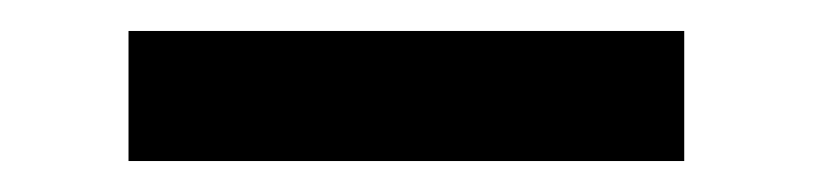

<svg xmlns="http://www.w3.org/2000/svg" viewBox="-20 -688 525 124"><path d="M421.9 -668V-584H63V-668Z"/></svg>

Font: Human Sans Medium
Style: Regular
Weight: 500
Designer: Tim Radville
Foundry: Continuum
Version: Version 1.000;FEAKit 1.0